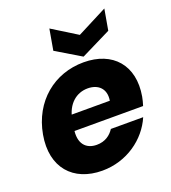

<svg xmlns="http://www.w3.org/2000/svg" viewBox="-145 -903 905 1017"><g transform="rotate(-20 308.0 -394.0)"><path d="M169.4 -240.2H576.6C582 -256.5 586 -273.5 589 -288.9C618.6 -457.9 522.3 -565.8 359 -565.8C192.8 -565.8 58.1 -455.9 26.6 -279.2C-4.9 -102.5 94.1 7.9 257.9 7.9C396.6 7.9 510.4 -75.9 556.8 -184.6H374.6C355.6 -155.3 324.9 -130.9 276.5 -130.9C217.1 -130.9 177.1 -170.6 191.9 -254.7L200 -303.5C214.7 -384.2 267.9 -428.6 332.2 -428.6C389.8 -428.6 431.4 -393.6 420.6 -326.9H185.4ZM390.7 -708.9 250.5 -796 229.8 -677.9 369.9 -593.9 539.5 -677.9 560.3 -796Z"/></g></svg>

Font: Poppins Devanagari Thin
Style: Italic
Weight: 100
Italic angle: -10°
Designer: Ninad Kale (Devanagari), Jonny Pinhorn (Latin)
Foundry: Indian Type Foundry
Version: 4.005